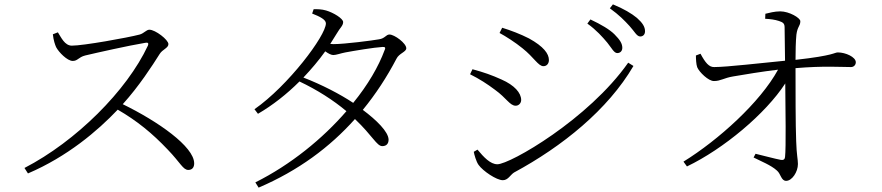

<svg xmlns="http://www.w3.org/2000/svg" viewBox="-20 -816 4040 879"><path d="M222 -659C225 -631 232 -611 237 -600C249 -577 288 -537 313 -537C336 -537 339 -554 370 -562C425 -575 567 -607 645 -620C656 -622 662 -620 657 -607C561 -401 328 -169 92 -47L108 -22C288 -99 426 -216 519 -314C607 -263 677 -206 748 -131C806 -71 818 -38 842 -38C861 -38 869 -51 869 -68C869 -145 702 -261 542 -339C617 -422 677 -515 711 -569C724 -590 751 -596 751 -614C751 -634 691 -680 664 -680C650 -680 640 -664 620 -658C563 -643 361 -607 309 -607C276 -607 260 -645 245 -668Z M1149 19 1164 43C1346 -35 1490 -142 1605 -271C1686 -194 1705 -147 1730 -147C1749 -147 1759 -158 1759 -177C1758 -213 1704 -266 1641 -313C1700 -385 1751 -463 1795 -547C1807 -572 1840 -578 1840 -595C1840 -618 1786 -658 1763 -658C1747 -658 1743 -640 1715 -636C1688 -631 1558 -614 1507 -614L1492 -615L1522 -663C1536 -688 1551 -698 1551 -715C1551 -731 1507 -758 1473 -768C1453 -774 1433 -774 1416 -774L1409 -754C1445 -740 1472 -726 1472 -709C1472 -653 1299 -423 1145 -316L1161 -295C1228 -334 1293 -385 1351 -443C1433 -404 1505 -358 1566 -307C1457 -181 1311 -62 1149 19ZM1369 -461C1405 -499 1439 -539 1469 -581C1483 -571 1496 -564 1506 -564C1519 -564 1540 -572 1561 -576C1598 -583 1694 -599 1731 -601C1741 -602 1747 -599 1741 -587C1713 -511 1664 -427 1597 -345C1537 -385 1454 -428 1369 -461Z M2760 -621C2781 -595 2791 -573 2806 -573C2819 -573 2829 -582 2829 -597C2829 -616 2819 -633 2793 -659C2771 -681 2732 -704 2683 -727L2669 -708C2711 -678 2738 -647 2760 -621ZM2862 -697C2885 -672 2895 -649 2911 -649C2924 -649 2933 -658 2933 -673C2933 -693 2922 -711 2896 -734C2872 -754 2835 -776 2786 -796L2772 -778C2815 -747 2839 -722 2862 -697ZM2267 -665C2295 -650 2339 -622 2372 -595C2425 -553 2444 -513 2468 -513C2484 -513 2493 -526 2493 -541C2493 -570 2469 -603 2402 -640C2363 -660 2318 -677 2279 -689ZM2856 -529C2674 -270 2315 -64 2257 -64C2225 -64 2195 -96 2166 -131L2149 -121C2151 -109 2160 -76 2171 -61C2191 -33 2253 9 2282 9C2306 9 2316 -15 2333 -26C2555 -146 2763 -314 2880 -514ZM2132 -476C2176 -454 2210 -432 2246 -405C2299 -367 2314 -332 2341 -332C2355 -332 2366 -344 2366 -358C2366 -391 2335 -426 2276 -452C2232 -472 2195 -485 2143 -499Z M3125 -54C3292 -134 3485 -295 3575 -434C3576 -315 3579 -141 3574 -97C3573 -87 3567 -82 3555 -84C3528 -89 3477 -103 3439 -112L3430 -95C3463 -78 3510 -60 3537 -35C3555 -20 3556 12 3579 12C3606 12 3633 -29 3633 -65C3633 -87 3627 -105 3625 -170C3622 -243 3622 -409 3622 -504C3752 -515 3830 -509 3876 -509C3889 -509 3898 -519 3898 -531C3898 -555 3851 -576 3816 -576C3799 -576 3802 -562 3622 -542C3622 -580 3623 -628 3626 -657C3631 -696 3644 -696 3644 -719C3644 -734 3593 -764 3552 -764C3526 -764 3501 -757 3484 -753L3483 -730C3506 -729 3528 -726 3546 -720C3564 -714 3572 -709 3572 -691L3574 -538C3469 -528 3308 -509 3250 -509C3226 -508 3209 -529 3187 -570L3166 -562C3166 -547 3167 -521 3172 -508C3181 -486 3224 -444 3249 -445C3279 -445 3294 -459 3336 -466C3389 -475 3466 -488 3542 -497C3460 -347 3269 -175 3109 -76Z"/></svg>

Font: Noto Serif TC Light
Style: Regular
Weight: 300
Designer: Ryoko NISHIZUKA 西塚涼子 (kana & ideographs); Frank Grießhammer (Latin, Greek & Cyrillic); Wenlong ZHANG 张文龙 (bopomofo); San
Foundry: Adobe
Version: Version 2.001;hotconv 1.1.0;makeotfexe 2.6.0